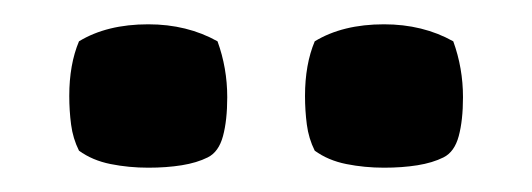

<svg xmlns="http://www.w3.org/2000/svg" viewBox="-20 -697 438 158"><path d="M239 -663Q262 -677 296 -677Q328 -677 353 -663Q361 -641 361 -617Q361 -598 357.5 -585Q354 -572 345 -567.5Q336 -563 323.5 -561Q311 -559 296 -559Q280 -559 265 -562Q250 -565 239 -573Q234 -583 232.5 -594.5Q231 -606 231 -618Q231 -644 239 -663ZM45 -663Q68 -677 102 -677Q134 -677 159 -663Q167 -641 167 -617Q167 -598 163.5 -585Q160 -572 151 -567.5Q142 -563 129.5 -561Q117 -559 102 -559Q86 -559 71 -562Q56 -565 45 -573Q40 -583 38.5 -594.5Q37 -606 37 -618Q37 -644 45 -663Z"/></svg>

Font: Signika
Style: Semibold
Weight: 600
Designer: Anna Giedrys
Foundry: Anna Giedrys
Version: Version 1.001